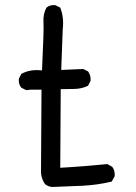

<svg xmlns="http://www.w3.org/2000/svg" viewBox="-20 -747 540 761"><path d="M185.5 -5.9Q169.9 -7.8 158.2 -17.6Q140.6 -43 142.6 -76.2L144.5 -391.6H101.6L84 -389.6L64.5 -399.4Q52.7 -413.1 54.7 -434.6L64.5 -454.1Q99.6 -473.6 146.5 -467.8Q154.3 -627 152.3 -659.2Q150.4 -691.4 164.1 -716.8Q177.7 -728.5 199.2 -726.6L218.8 -716.8Q234.4 -677.7 228.5 -628.9L222.7 -469.7L309.6 -473.6L329.1 -463.9Q340.8 -448.2 338.9 -426.8L329.1 -407.2Q305.7 -395.5 276.9 -394.5Q248 -393.6 220.7 -393.6L218.8 -82Q284.2 -85.9 325.2 -89.4Q366.2 -92.8 405.3 -96.7L424.8 -85.9Q436.5 -70.3 434.6 -48.8L422.9 -27.3Q366.2 -13.7 306.2 -10.7Q246.1 -7.8 185.5 -5.9Z"/></svg>

Font: NaikaiFont
Style: Regular
Weight: 400
Version: Version 1.67